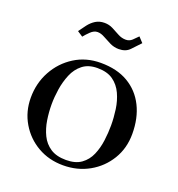

<svg xmlns="http://www.w3.org/2000/svg" viewBox="-133 -845 887 958"><g transform="rotate(20 310.0 -366.5)"><path d="M465 -266Q465 -307 459 -350Q453 -393 436 -430Q419 -467 387.5 -489.5Q356 -512 304 -512Q256 -512 225.5 -488Q195 -464 179 -425.5Q163 -387 156.5 -344.5Q150 -302 150 -264Q150 -222 156.5 -180.5Q163 -139 180 -104Q197 -69 229 -48Q261 -27 312 -27Q362 -27 392.5 -49Q423 -71 438.5 -107Q454 -143 459.5 -185Q465 -227 465 -266ZM579 -262Q579 -186 542.5 -126Q506 -66 444.5 -31.5Q383 3 307 3Q232 3 172 -31.5Q112 -66 76.5 -126Q41 -186 41 -260Q41 -337 76 -401Q111 -465 172 -503.5Q233 -542 311 -542Q397 -542 456.5 -507Q516 -472 547.5 -409Q579 -346 579 -262ZM471 -705Q449 -682 428 -659.5Q407 -637 370 -637Q345 -637 322.5 -648Q300 -659 280.5 -670Q261 -681 243 -681Q224 -681 206.5 -664Q189 -647 178 -633L149 -652Q163 -672 178 -691.5Q193 -711 213 -723.5Q233 -736 260 -736Q284 -736 304.5 -725.5Q325 -715 345 -704Q365 -693 387 -693Q406 -693 420 -706Q434 -719 446 -732Z"/></g></svg>

Font: Kaisei Opti Medium
Style: Regular
Weight: 500
Designer: Font-Kai, 金井和夫
Foundry: KAZUO KANAI
Version: Version 5.003